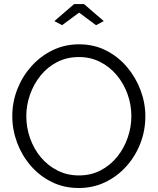

<svg xmlns="http://www.w3.org/2000/svg" viewBox="-20 -937 791 962"><path d="M374.8 5Q300.4 5 239.4 -25.1Q178.4 -55.3 134 -106.6Q89.6 -158 65.6 -222.5Q41.6 -287 41.6 -355Q41.6 -426 67 -490.5Q92.4 -555 137.7 -605.5Q183.1 -656 243.9 -685.5Q304.8 -715 376.2 -715Q450.9 -715 511.7 -684Q572.6 -653 616.4 -601Q660.3 -549 684.3 -485Q708.3 -421 708.3 -354.3Q708.3 -283 683.3 -218.5Q658.3 -154 612.9 -103.5Q567.6 -53 506.9 -24Q446.2 5 374.8 5ZM111.8 -355Q111.8 -297.5 130.9 -243.9Q150 -190.3 184.9 -148.6Q219.9 -107 268.4 -82.5Q316.9 -58 375.5 -58Q436 -58 484.5 -83.5Q533.1 -109 567.4 -151.6Q601.7 -194.3 619.9 -247.4Q638.2 -300.5 638.2 -355Q638.2 -412.5 618.9 -465.8Q599.7 -519 564.4 -561Q529.1 -603 481 -627.1Q433 -651.2 375.5 -651.2Q314.9 -651.2 266.3 -626.1Q217.6 -601 183.3 -558.4Q149 -515.7 130.4 -463Q111.8 -410.2 111.8 -355ZM252.6 -831.3 351.2 -916.6H401.1L499.8 -831.3L461.2 -810.8L376.2 -873.8L291.2 -810.8Z"/></svg>

Font: Raleway Thin
Style: Regular
Weight: 100
Designer: Matt McInerney, Pablo Impallari, Rodrigo Fuenzalida
Foundry: Matt McInerney, Pablo Impallari, Rodrigo Fuenzalida
Version: Version 4.026